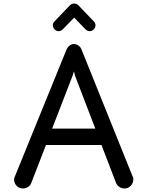

<svg xmlns="http://www.w3.org/2000/svg" viewBox="-20 -1064 837 1090"><path d="M733 -62Q737 -55 737 -47Q737 -25 722.5 -9.5Q708 6 686 6Q671 6 658 -2.5Q645 -11 639 -25L556 -241H241L157 -24Q152 -11 139 -2.5Q126 6 110 6Q89 6 74.5 -9Q60 -24 60 -45Q60 -54 64 -61L357 -781Q364 -797 375.5 -805.5Q387 -814 399 -814Q413 -814 425.5 -805.5Q438 -797 444 -780ZM392 -634 276 -334H521L406 -634L400 -659ZM513 -942Q522 -933 522 -921Q522 -907 512 -897Q502 -887 489 -887Q483 -887 476.5 -890Q470 -893 466 -897L401 -964L336 -897Q332 -893 325.5 -890Q319 -887 313 -887Q300 -887 290 -897Q280 -907 280 -921Q280 -933 289 -942L375 -1032Q386 -1044 400 -1044Q416 -1044 427 -1032Z"/></svg>

Font: Tsukimi Rounded SemiBold
Style: Regular
Weight: 600
Designer: Takashi Funayama
Foundry: Takashi Funayama
Version: Version 1.032; ttfautohint (v1.8.3)